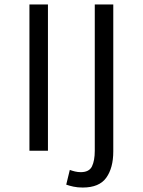

<svg xmlns="http://www.w3.org/2000/svg" viewBox="-20 -676 640 861"><path d="M112 0V-656H195V0ZM351 165Q328 165 309.5 161Q291 157 277 152L293 86Q304 90 316.5 93Q329 96 342 96Q380 96 392.5 70Q405 44 405 0V-656H488V3Q488 77 456.5 121Q425 165 351 165Z"/></svg>

Font: SauceCodePro NFM
Style: Regular
Weight: 400
Monospace: yes
Designer: Paul D. Hunt, Teo Tuominen
Foundry: Adobe
Version: Version 2.042;hotconv 1.1.0;makeotfexe 2.6.0;Nerd Fonts 3.3.